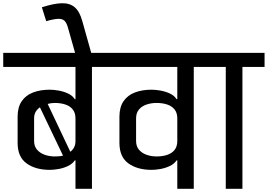

<svg xmlns="http://www.w3.org/2000/svg" viewBox="-37 -1168 1657 1188"><path d="M532 0H430V-176H426Q411 -154 384 -141Q357 -128 326.5 -122.5Q296 -117 271 -117Q183 -117 127.5 -157Q72 -197 72 -284V-446Q72 -505 97.5 -542Q123 -579 168 -596Q213 -613 271 -613Q296 -613 326.5 -607.5Q357 -602 384 -589.5Q411 -577 426 -554H430V-754H-17V-841H663V-754H532ZM174 -296Q174 -263 192 -242Q210 -221 239 -210.5Q268 -200 302 -200Q315 -200 328 -201Q341 -202 353 -205L210 -504Q194 -493 184 -476.5Q174 -460 174 -435ZM398 -229Q413 -240 421.5 -256.5Q430 -273 430 -296V-435Q430 -470 413 -491Q396 -512 367 -521.5Q338 -531 302 -531Q291 -531 279.5 -529.5Q268 -528 258 -525Z M427 -839V-843L384 -995Q376 -1025 363 -1038.5Q350 -1052 324 -1051.5Q298 -1051 249 -1037L222 -1123Q297 -1147 346 -1148Q395 -1149 425.5 -1123Q456 -1097 472 -1038L528 -839Z M1162 0H1060Q1060 -41 1060 -88.5Q1060 -136 1060 -176H1056Q1041 -154 1014 -141Q987 -128 956.5 -122.5Q926 -117 901 -117Q813 -117 757.5 -157Q702 -197 702 -284V-446Q702 -505 727.5 -542Q753 -579 798 -596Q843 -613 901 -613Q926 -613 956.5 -607.5Q987 -602 1014 -589.5Q1041 -577 1056 -554H1060V-754Q1033 -754 987.5 -754Q942 -754 888.5 -754Q835 -754 781.5 -754Q728 -754 683 -754Q638 -754 611 -754V-841H1295V-754H1162ZM805 -296Q805 -263 822.5 -242Q840 -221 869 -210.5Q898 -200 932 -200Q968 -200 997 -209.5Q1026 -219 1043 -240Q1060 -261 1060 -296V-435Q1060 -470 1043 -491Q1026 -512 997 -521.5Q968 -531 932 -531Q898 -531 869 -521Q840 -511 822.5 -490Q805 -469 805 -435Z M1223 -754V-841H1600V-754H1463V0H1360V-754Z"/></svg>

Font: Matangi SemiBold
Style: Regular
Weight: 600
Designer: Prashant Pant
Foundry: The Graphic Ant
Version: Version 3.002